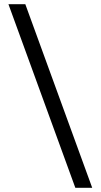

<svg xmlns="http://www.w3.org/2000/svg" viewBox="-20 -690 477 910"><path d="M100 -670H20L337 200H417Z"/></svg>

Font: LT Wave Light
Style: Regular
Weight: 300
Designer: Daniel Lyons
Version: Version 2.5 (Glyphs App)